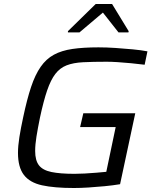

<svg xmlns="http://www.w3.org/2000/svg" viewBox="-20 -933 780 961"><path d="M350 8Q252 8 190.5 -5.5Q129 -19 99.5 -57.5Q70 -96 70 -168Q70 -202 77 -246.5Q84 -291 96 -346Q115 -436 135.5 -497.5Q156 -559 183.5 -598.5Q211 -638 249.5 -659Q288 -680 342.5 -688Q397 -696 473 -696Q513 -696 557.5 -693Q602 -690 644.5 -686Q687 -682 718 -676L704 -609Q672 -613 636.5 -616.5Q601 -620 569 -622Q537 -624 514 -624Q445 -624 396 -621.5Q347 -619 313.5 -606Q280 -593 257 -563Q234 -533 216 -480.5Q198 -428 180 -344Q169 -290 162.5 -249.5Q156 -209 156 -177Q156 -130 175 -105.5Q194 -81 237.5 -72Q281 -63 353 -63Q375 -63 404 -64.5Q433 -66 462 -68.5Q491 -71 512 -73L559 -297H381L397 -366H657L581 -11Q545 -5 503.5 -1Q462 3 422.5 5.5Q383 8 350 8ZM320 -771V-777L459 -913H541L624 -777L623 -771H573L495 -870L378 -771Z"/></svg>

Font: Saira SemiExpanded
Style: Italic
Weight: 400
Width: 6
Italic angle: -12°
Designer: Hector Gatti with collaboration of the Omnibus-Type team
Foundry: Omnibus-Type
Version: Version 1.101